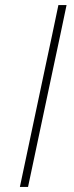

<svg xmlns="http://www.w3.org/2000/svg" viewBox="-20 -733 292 753"><path d="M58 0Q71 -61 82.8 -117Q94.5 -173 108.5 -238.5L158 -472Q172.5 -539.5 184.5 -596.2Q196.5 -653 209 -713H241Q228.5 -653 216.5 -596.2Q204.5 -539.5 190 -472L140.5 -238.5Q126.5 -173 114.8 -117Q103 -61 90 0Z"/></svg>

Font: Commissioner Thin
Style: Italic
Weight: 100
Italic angle: -12°
Designer: Kostas Bartsokas
Foundry: Kostas Bartsokas
Version: Version 1.000; ttfautohint (v1.8.3)